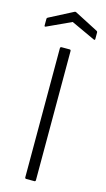

<svg xmlns="http://www.w3.org/2000/svg" viewBox="-133 -879 509 922"><g transform="rotate(15 121.0 -418.0)"><path d="M101 0Q94 0 94 -7V-648Q94 -655 101 -655H141Q147 -655 147 -648V-7Q147 0 141 0ZM2 -731Q-5 -728 -5 -735V-768Q-5 -773 0 -775L116 -835Q121 -838 126 -835L242 -775Q247 -773 247 -768V-735Q247 -728 240 -731L121 -786Z"/></g></svg>

Font: Sofia Sans Light
Style: Regular
Weight: 300
Designer: Botio Nikoltchev, Ani Petrova
Foundry: lettersoup
Version: Version 4.100; ttfautohint (v1.8.3)